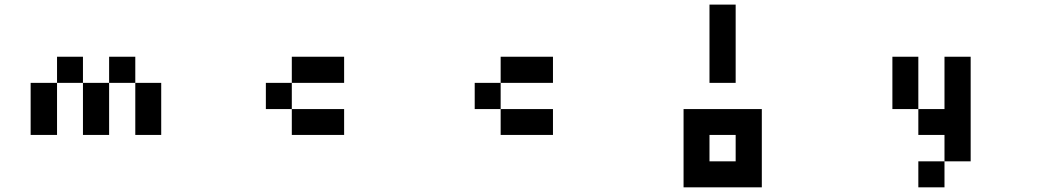

<svg xmlns="http://www.w3.org/2000/svg" viewBox="-20 -797 4483 817"><path d="M110.4 -222.7Q110.4 -277.3 110.4 -444.3Q138.7 -444.3 222.7 -444.3Q222.7 -388.7 222.7 -222.7Q194.3 -222.7 110.4 -222.7ZM333 -222.7Q333 -277.3 333 -444.3Q360.4 -444.3 444.3 -444.3Q444.3 -388.7 444.3 -222.7Q416 -222.7 333 -222.7ZM555.7 -222.7Q555.7 -277.3 555.7 -444.3Q583 -444.3 666 -444.3Q666 -388.7 666 -222.7Q638.7 -222.7 555.7 -222.7ZM222.7 -444.3Q222.7 -471.7 222.7 -555.7Q250 -555.7 333 -555.7Q333 -527.3 333 -444.3Q305.7 -444.3 222.7 -444.3ZM444.3 -444.3Q444.3 -471.7 444.3 -555.7Q471.7 -555.7 555.7 -555.7Q555.7 -527.3 555.7 -444.3Q527.3 -444.3 444.3 -444.3Z M1221.7 -222.7Q1221.7 -250 1221.7 -333Q1277.3 -333 1444.3 -333Q1444.3 -305.7 1444.3 -222.7Q1388.7 -222.7 1221.7 -222.7ZM1111.3 -333Q1111.3 -360.4 1111.3 -444.3Q1138.7 -444.3 1221.7 -444.3Q1221.7 -416 1221.7 -333Q1194.3 -333 1111.3 -333ZM1221.7 -444.3Q1221.7 -471.7 1221.7 -555.7Q1277.3 -555.7 1444.3 -555.7Q1444.3 -527.3 1444.3 -444.3Q1388.7 -444.3 1221.7 -444.3Z M2110.4 -222.7Q2110.4 -250 2110.4 -333Q2166 -333 2333 -333Q2333 -305.7 2333 -222.7Q2277.3 -222.7 2110.4 -222.7ZM2000 -333Q2000 -360.4 2000 -444.3Q2027.3 -444.3 2110.4 -444.3Q2110.4 -416 2110.4 -333Q2083 -333 2000 -333ZM2110.4 -444.3Q2110.4 -471.7 2110.4 -555.7Q2166 -555.7 2333 -555.7Q2333 -527.3 2333 -444.3Q2277.3 -444.3 2110.4 -444.3Z M3110.4 -110.4Q3110.4 -138.7 3110.4 -222.7Q3082 -222.7 2999 -222.7Q2999 -194.3 2999 -110.4Q3026.4 -110.4 3110.4 -110.4ZM2888.7 0Q2888.7 -83 2888.7 -333Q2971.7 -333 3221.7 -333Q3221.7 -250 3221.7 0Q3137.7 0 2888.7 0ZM2999 -444.3Q2999 -527.3 2999 -777.3Q3026.4 -777.3 3110.4 -777.3Q3110.4 -694.3 3110.4 -444.3Q3082 -444.3 2999 -444.3Z M3887.7 0Q3887.7 -27.3 3887.7 -110.4Q3915 -110.4 3999 -110.4Q3999 -83 3999 0Q3970.7 0 3887.7 0ZM3777.3 -333Q3777.3 -388.7 3777.3 -555.7Q3804.7 -555.7 3887.7 -555.7Q3887.7 -500 3887.7 -333Q3860.4 -333 3777.3 -333ZM3999 -110.4Q3999 -138.7 3999 -222.7Q3970.7 -222.7 3887.7 -222.7Q3887.7 -250 3887.7 -333Q3915 -333 3999 -333Q3999 -388.7 3999 -555.7Q4026.4 -555.7 4110.4 -555.7Q4110.4 -444.3 4110.4 -110.4Q4082 -110.4 3999 -110.4Z"/></svg>

Font: leko majuna
Style: pona
Weight: 400
Designer: Kelsey Higham
Version: Version 2.0